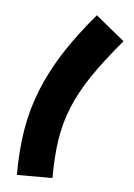

<svg xmlns="http://www.w3.org/2000/svg" viewBox="-39 -441 331 473"><g transform="rotate(5 126.5 -204.5)"><path d="M20 0Q20 -61 28.5 -112.5Q37 -164 56.5 -212.5Q76 -261 106.5 -308.5Q137 -356 182 -409L253 -351Q209 -299 181 -257.5Q153 -216 137 -177Q121 -138 114.5 -96Q108 -54 108 0Z"/></g></svg>

Font: IBM Plex Sans Arabic Text
Style: Regular
Weight: 450
Designer: Mike Abbink, Paul van der Laan, Pieter van Rosmalen, Wael Morcos, Khajak Apelian
Foundry: Bold Monday
Version: Version 1.2